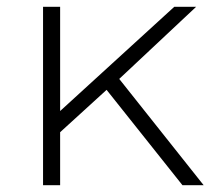

<svg xmlns="http://www.w3.org/2000/svg" viewBox="-20 -542 628 562"><path d="M106 -522H156V-217L490 -522H554L329 -311L576 0H514L292 -279L156 -155V0H106Z"/></svg>

Font: Goldbeck Next Light
Style: Regular
Weight: 300
Designer: Julieta Ulanovsky
Foundry: Julieta Ulanovsky
Version: Version 7.200